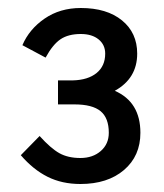

<svg xmlns="http://www.w3.org/2000/svg" viewBox="-20 -832 410 480"><path d="M181 -437Q212 -437 232 -454.5Q252 -472 252 -500Q252 -537 231.5 -554Q211 -571 166 -571H125V-631H162Q200 -632 221.5 -649.5Q243 -667 243 -698Q243 -720 226.5 -733.5Q210 -747 182 -747Q151 -747 131.5 -734Q112 -721 94 -688L36 -719Q53 -759 91.5 -785.5Q130 -812 182 -812Q247 -812 285 -781Q323 -750 323 -698Q323 -636 267 -605Q331 -577 331 -500Q331 -442 290 -407Q249 -372 181 -372Q135 -372 99 -390Q63 -408 32 -444L79 -492Q107 -461 128.5 -449Q150 -437 181 -437Z"/></svg>

Font: Telex
Style: Regular
Weight: 400
Designer: Andres Torresi
Foundry: Andres Torresi
Version: Version 1.100